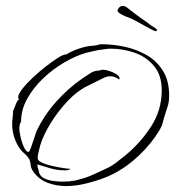

<svg xmlns="http://www.w3.org/2000/svg" viewBox="-20 -613 590 647"><path d="M202 14Q171 14 142 3.5Q113 -7 94 -32Q84 -45 83 -59Q82 -73 75 -82Q70 -89 63 -95Q56 -101 50 -108Q36 -126 28.5 -149Q21 -172 21 -194Q21 -205 22.5 -216.5Q24 -228 24 -239Q24 -241 25 -241Q27 -246 33 -261Q39 -276 43 -277V-280Q41 -284 41 -285Q41 -295 54.5 -312.5Q68 -330 89 -350Q110 -370 133 -388Q156 -406 175 -418Q194 -430 204 -430Q222 -441 247 -449.5Q272 -458 294 -459Q296 -459 298.5 -459.5Q301 -460 303 -460Q307 -461 312.5 -462.5Q318 -464 321 -464Q360 -464 400 -455.5Q440 -447 474 -427.5Q508 -408 529 -374.5Q550 -341 550 -291Q550 -269 544.5 -253Q539 -237 533 -217Q531 -210 529 -202Q527 -194 524 -187Q520 -178 514 -169Q508 -160 503 -152Q472 -108 428.5 -71.5Q385 -35 335 -15Q304 -3 269.5 5.5Q235 14 202 14ZM189 -1Q196 -1 203.5 -1.5Q211 -2 218 -2V-3Q230 -3 243 -7Q256 -11 267 -14Q274 -16 288 -22Q302 -28 316.5 -35Q331 -42 338 -45Q356 -53 372 -65.5Q388 -78 403 -90Q453 -131 489 -186.5Q525 -242 525 -309Q525 -359 499.5 -390Q474 -421 434.5 -435Q395 -449 353 -449Q346 -449 339 -448Q332 -447 325 -446Q312 -445 298 -441.5Q284 -438 270 -435Q235 -425 196.5 -402.5Q158 -380 125 -348.5Q92 -317 71.5 -280Q51 -243 51 -203Q47 -197 46 -190.5Q45 -184 45 -178Q45 -172 49 -153Q53 -134 60.5 -117.5Q68 -101 76 -101Q79 -101 84.5 -116Q90 -131 95.5 -148.5Q101 -166 103 -171Q129 -225 169 -270Q209 -315 258 -349Q271 -357 284 -366Q297 -375 313 -375Q319 -378 328 -378Q335 -378 348 -374Q361 -370 372 -363Q383 -356 383 -348Q383 -347 382.5 -346.5Q382 -346 382 -346V-345Q375 -350 367.5 -353Q360 -356 352 -356Q340 -356 328.5 -350Q317 -344 306 -339Q293 -332 279 -325.5Q265 -319 253 -311Q224 -292 193.5 -256.5Q163 -221 140.5 -180.5Q118 -140 111 -105Q110 -100 108.5 -94Q107 -88 107 -83Q107 -76 109 -74Q113 -68 127 -62.5Q141 -57 159.5 -53Q178 -49 194.5 -46.5Q211 -44 218 -44V-43H216Q212 -40 207 -39.5Q202 -39 197 -39Q174 -39 151 -45.5Q128 -52 106 -59V-58Q106 -51 108.5 -44.5Q111 -38 112 -31Q116 -18 130 -11.5Q144 -5 161 -3Q178 -1 189 -1ZM504 -508Q502 -508 492 -513Q482 -518 473 -523Q462 -529 450.5 -535.5Q439 -542 431 -546L423 -550L413 -554Q411 -556 407 -556Q376 -569 376 -577Q376 -581 381 -587Q386 -593 394 -593Q402 -593 410 -586Q417 -581 429.5 -571Q442 -561 456 -551.5Q470 -542 479 -535Q485 -530 488.5 -527.5Q492 -525 496 -523Q498 -522 503.5 -518Q509 -514 509 -512Q509 -508 504 -508Z"/></svg>

Font: Qwitcher Grypen
Style: Regular
Weight: 400
Designer: Robert E. Leuschke
Foundry: Robert E. Leuschke
Version: Version 1.100; ttfautohint (v1.8.3)